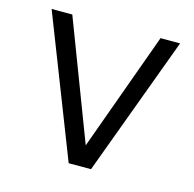

<svg xmlns="http://www.w3.org/2000/svg" viewBox="-81 -582 671 664"><g transform="rotate(15 255.0 -250.0)"><path d="M25 -500H99L261 -75L415 -500H485L300 0H220Z"/></g></svg>

Font: Retni Sans
Style: Regular
Weight: 400
Designer: Vitaly Kuzmin
Foundry: ParaType Ltd.
Version: Version 1.00;March 2, 2019;FontCreator 11.5.0.2425 64-bit; t